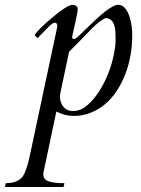

<svg xmlns="http://www.w3.org/2000/svg" viewBox="-86 -459 576 782"><path d="M143.6 -4.9 92.3 237.3Q90.3 245.1 90.3 250Q90.3 272.5 112.5 279.8Q134.8 287.1 176.3 287.1L172.9 302.7H-65.9L-62.5 287.1Q-14.2 287.1 6.3 259.8Q22 238.3 35.2 176.3L147.5 -351.1V-353Q147.5 -366.7 136.2 -366.7Q128.9 -366.7 111.8 -349.4Q94.7 -332 66.9 -303.7L55.2 -315.9Q65.9 -336.9 135.3 -394.5Q189.5 -439.5 210.9 -439.5Q216.8 -439.5 223.6 -435.3Q230.5 -431.2 230.5 -423.3Q230.5 -409.7 222.7 -376L208.5 -313Q208 -311.5 208 -308.6Q208 -300.3 213.4 -300.3Q220.7 -300.3 227.1 -305.7Q233.4 -311 245.8 -323.2Q258.3 -335.4 273.7 -350.3Q289.1 -365.2 306.2 -381.1Q323.2 -397 339.8 -410.2Q377 -439.5 394.8 -439.5Q412.6 -439.5 424.1 -424.8Q435.5 -410.2 441.9 -389.6Q452.6 -355.5 452.6 -314.7Q452.6 -273.9 445.6 -233.9Q438.5 -193.8 424.6 -157.5Q410.6 -121.1 390.1 -89.8Q369.6 -58.6 343 -35.6Q316.4 -12.7 283.2 0.2Q250 13.2 213.9 13.2Q177.7 13.2 143.6 -4.9ZM378.9 -357.9Q369.1 -385.3 342.8 -385.3Q316.9 -372.1 288.3 -343Q259.8 -314 239.5 -292.7Q219.2 -271.5 195.3 -248L160.2 -82Q158.2 -74.2 158.2 -65.4Q158.2 -56.6 160.9 -46.4Q163.6 -36.1 169.9 -27.3Q185.5 -6.8 210.2 -6.8Q234.9 -6.8 253.9 -18.8Q272.9 -30.8 291.5 -52Q310.1 -73.2 326.9 -102.1Q343.8 -130.9 356.7 -164.6Q369.6 -198.2 377.2 -235.1Q384.8 -272 384.8 -295.9Q384.8 -319.8 383.8 -333Q382.8 -346.2 378.9 -357.9Z"/></svg>

Font: Cardo-Italic
Style: Italic
Weight: 400
Italic angle: -12°
Designer: David J. Perry
Foundry: David J. Perry
Version: Version 0.991